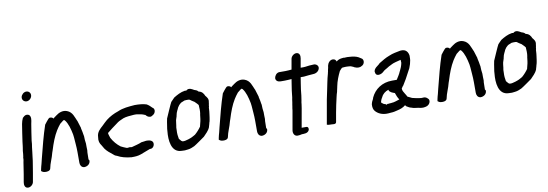

<svg xmlns="http://www.w3.org/2000/svg" viewBox="-56 -1062 4355 1525"><g transform="rotate(-10 2121.0 -299.0)"><path d="M145 -639C141 -617 157 -599 179 -599C199 -599 218 -617 221 -636C225 -658 210 -676 188 -676C168 -676 149 -659 145 -639ZM111 -428C103 -382 97 -335 90 -289C88 -277 87 -265 86 -255L84 -241L80 -216C79 -201 78 -183 75 -168L74 -167C74 -161 73 -154 73 -146L69 -125C65 -94 60 -64 55 -34L44 29C40 49 44 78 72 78C92 78 112 61 116 41L129 -33C134 -64 139 -95 144 -125L146 -141C147 -145 148 -152 148 -158C150 -170 151 -187 153 -198V-199C154 -210 156 -220 157 -233C158 -241 159 -250 161 -259V-260C161 -267 162 -275 163 -285C170 -328 175 -372 183 -415L188 -440C192 -460 192 -494 160 -494C144 -494 135 -483 126 -475C119 -461 114 -444 111 -428Z M195 -34C204 -27 211 -21 229 -21C237 -20 266 -21 270 -41C278 -84 297 -117 308 -163L314 -180C331 -236 351 -289 377 -331C386 -347 398 -361 410 -377L434 -396C436 -398 440 -399 442 -401H445C447 -400 448 -399 451 -397C475 -368 487 -321 496 -276L499 -251C500 -234 502 -215 503 -198C507 -155 506 -111 506 -64V-46C506 -29 514 -8 537 -5H538C560 -5 583 -18 587 -41C588 -46 590 -52 582 -59C582 -75 583 -96 583 -115L585 -133C585 -152 583 -168 584 -185V-187C581 -205 579 -229 579 -250V-251L578 -252C576 -262 575 -271 573 -282L566 -314L567 -315C561 -336 554 -355 548 -376V-377H547C532 -409 524 -451 481 -467C448 -480 415 -466 393 -449C392 -448 386 -444 382 -441L371 -433C369 -432 369 -431 365 -427C360 -435 349 -441 335 -439H334C323 -436 292 -391 291 -391C263 -309 241 -220 218 -130L208 -89C205 -77 200 -63 198 -50Z M688 -222C682 -188 690 -171 704 -151C708 -143 715 -131 721 -122C736 -101 759 -82 780 -66C786 -60 795 -52 810 -48C839 -31 879 -21 922 -17H923C952 -17 974 -18 999 -27C1024 -36 1050 -47 1075 -56L1087 -57C1103 -60 1111 -75 1113 -87C1118 -118 1087 -126 1065 -126C1048 -126 1035 -121 1022 -121H1020C996 -110 966 -104 938 -96C934 -96 927 -97 921 -98H918C913 -97 909 -96 905 -96C901 -96 899 -96 896 -97C883 -102 864 -110 851 -117C823 -138 800 -165 782 -198C778 -212 772 -225 771 -238L772 -240C798 -260 823 -281 851 -300C869 -315 885 -322 911 -333C936 -342 964 -343 999 -346H1017C1035 -343 1055 -341 1072 -335C1077 -333 1082 -330 1088 -329C1095 -320 1107 -308 1125 -308H1127C1133 -309 1139 -311 1146 -317C1156 -322 1165 -333 1167 -348C1168 -361 1163 -371 1153 -376C1143 -387 1129 -400 1115 -408L1114 -409C1087 -418 1055 -421 1019 -421H1018C968 -417 922 -414 880 -395C844 -383 812 -367 781 -343C767 -331 753 -318 737 -302C717 -284 689 -261 688 -222Z M1243 -213C1240 -196 1238 -182 1238 -170C1231 -102 1237 1 1323 2C1341 4 1357 3 1374 0C1395 -2 1411 -10 1427 -17C1438 -22 1516 -78 1516 -78C1533 -97 1557 -116 1569 -146L1570 -151C1574 -160 1576 -174 1579 -184L1580 -185C1581 -190 1583 -196 1584 -203L1587 -221C1589 -232 1589 -242 1591 -251V-252C1592 -262 1594 -270 1594 -282C1595 -287 1595 -295 1595 -300L1597 -304V-305C1598 -310 1597 -314 1598 -317C1600 -323 1601 -333 1602 -342C1609 -368 1592 -385 1583 -396C1576 -414 1563 -434 1537 -438C1527 -451 1514 -454 1502 -458V-459H1501C1498 -460 1465 -486 1442 -463H1437L1432 -464H1431C1395 -459 1364 -441 1338 -425C1334 -422 1309 -395 1309 -395C1304 -389 1253 -271 1253 -271C1249 -253 1246 -234 1243 -213ZM1321 -246C1324 -255 1327 -266 1331 -277V-279C1333 -293 1339 -311 1345 -322L1346 -323C1356 -351 1375 -374 1397 -381H1398C1406 -384 1412 -388 1414 -388H1416C1420 -389 1424 -389 1429 -389H1444C1448 -389 1449 -389 1453 -388C1458 -384 1466 -381 1469 -377L1488 -365H1489C1494 -360 1504 -351 1509 -345C1512 -341 1514 -338 1519 -333C1520 -311 1523 -287 1518 -259L1517 -257C1515 -244 1514 -235 1513 -223L1510 -205C1509 -202 1508 -200 1507 -193C1504 -184 1502 -173 1500 -165V-163C1488 -145 1468 -122 1449 -106C1445 -104 1440 -101 1435 -98L1420 -90C1416 -88 1408 -85 1403 -83H1402C1398 -81 1393 -79 1388 -78H1387C1373 -74 1358 -69 1343 -71C1341 -72 1339 -73 1333 -77C1327 -83 1323 -89 1317 -96C1313 -116 1310 -140 1312 -166V-167C1311 -179 1313 -194 1316 -209V-210C1317 -223 1319 -235 1321 -246Z M1628 -34C1637 -27 1644 -21 1662 -21C1670 -20 1699 -21 1703 -41C1711 -84 1730 -117 1741 -163L1747 -180C1764 -236 1784 -289 1810 -331C1819 -347 1831 -361 1843 -377L1867 -396C1869 -398 1873 -399 1875 -401H1878C1880 -400 1881 -399 1884 -397C1908 -368 1920 -321 1929 -276L1932 -251C1933 -234 1935 -215 1936 -198C1940 -155 1939 -111 1939 -64V-46C1939 -29 1947 -8 1970 -5H1971C1993 -5 2016 -18 2020 -41C2021 -46 2023 -52 2015 -59C2015 -75 2016 -96 2016 -115L2018 -133C2018 -152 2016 -168 2017 -185V-187C2014 -205 2012 -229 2012 -250V-251L2011 -252C2009 -262 2008 -271 2006 -282L1999 -314L2000 -315C1994 -336 1987 -355 1981 -376V-377H1980C1965 -409 1957 -451 1914 -467C1881 -480 1848 -466 1826 -449C1825 -448 1819 -444 1815 -441L1804 -433C1802 -432 1802 -431 1798 -427C1793 -435 1782 -441 1768 -439H1767C1756 -436 1725 -391 1724 -391C1696 -309 1674 -220 1651 -130L1641 -89C1638 -77 1633 -63 1631 -50Z M2154 -435C2155 -415 2172 -405 2193 -405H2227C2246 -405 2262 -407 2281 -408C2280 -400 2277 -387 2275 -370C2269 -337 2264 -296 2261 -264C2259 -252 2256 -240 2255 -226L2251 -203L2250 -195C2248 -184 2246 -173 2245 -160L2218 -6C2214 17 2224 43 2251 43C2263 43 2274 41 2286 38C2300 37 2336 41 2346 12V10C2348 0 2345 -13 2331 -13H2293L2320 -165C2321 -175 2323 -187 2325 -199V-200C2325 -207 2327 -216 2329 -226C2331 -239 2333 -253 2335 -266C2336 -277 2338 -294 2340 -313C2343 -329 2344 -345 2347 -360C2350 -380 2353 -399 2355 -410H2381C2407 -414 2429 -414 2457 -417C2478 -417 2504 -430 2509 -456C2513 -477 2492 -494 2470 -491C2466 -491 2459 -491 2453 -490C2434 -490 2409 -484 2390 -484H2368L2381 -558C2385 -579 2379 -604 2353 -604C2334 -604 2313 -587 2309 -567L2294 -482C2278 -481 2260 -479 2244 -479H2192C2170 -476 2157 -456 2154 -438Z M2494 -2C2504 1 2511 2 2529 2H2535C2540 2 2567 9 2570 -10L2583 -84C2590 -124 2599 -164 2608 -203C2612 -219 2615 -235 2620 -247V-249C2622 -260 2625 -272 2628 -285V-286C2632 -306 2639 -332 2646 -349C2653 -369 2660 -382 2670 -404C2677 -413 2688 -425 2693 -427C2697 -427 2701 -428 2703 -428C2709 -428 2714 -429 2718 -429H2731C2736 -428 2743 -428 2748 -428C2749 -428 2751 -427 2755 -427C2757 -427 2761 -426 2764 -426L2767 -424L2769 -423L2780 -419L2788 -414C2797 -410 2809 -406 2821 -406C2829 -406 2837 -407 2845 -412C2875 -423 2877 -463 2856 -473L2848 -478C2832 -490 2811 -497 2786 -500C2777 -501 2770 -501 2763 -502H2762C2756 -502 2752 -502 2747 -503H2745C2738 -503 2730 -503 2723 -502C2723 -502 2721 -503 2718 -503H2716C2711 -502 2707 -502 2699 -501C2683 -499 2670 -493 2658 -483C2655 -495 2646 -505 2630 -505C2605 -505 2589 -481 2585 -461L2583 -447C2582 -440 2580 -433 2578 -426L2577 -418C2576 -413 2574 -409 2573 -401C2570 -390 2566 -376 2563 -363V-362C2562 -354 2559 -345 2557 -335C2549 -292 2538 -246 2529 -200Z M2874 -96C2873 -76 2876 -58 2888 -44C2908 -21 2941 -3 2990 -6C2997 -6 3006 -7 3013 -8C3031 -8 3051 -13 3066 -17C3089 -22 3113 -30 3133 -47C3135 -42 3140 -39 3143 -35H3144C3153 -31 3162 -22 3179 -19C3194 -12 3217 -11 3235 -8C3249 -4 3271 0 3292 -6C3309 -8 3328 -24 3330 -45C3331 -50 3329 -55 3328 -59C3321 -68 3308 -85 3281 -81H3272L3271 -80H3270L3269 -81L3250 -83L3233 -86C3223 -88 3209 -91 3198 -94C3188 -98 3177 -105 3163 -111C3158 -119 3154 -130 3148 -137C3139 -154 3130 -162 3130 -182C3133 -187 3138 -195 3143 -201H3144L3145 -202C3156 -219 3164 -233 3174 -250C3184 -267 3195 -288 3204 -306L3218 -332V-333C3226 -353 3231 -368 3235 -392C3237 -403 3236 -414 3236 -422L3237 -423C3235 -455 3217 -486 3171 -480H3170C3137 -473 3110 -470 3078 -456C3045 -444 3021 -428 2994 -412L2990 -409C2982 -399 2976 -398 2959 -383C2951 -375 2937 -361 2943 -343C2946 -309 2991 -320 3008 -338C3016 -346 3023 -351 3040 -360H3041L3042 -361C3054 -369 3069 -378 3082 -383H3083V-384C3104 -395 3131 -400 3161 -408V-404C3161 -397 3162 -391 3162 -384C3158 -361 3148 -337 3138 -318H3137V-317C3130 -298 3115 -277 3103 -257H3064C2984 -257 2923 -214 2894 -151C2892 -146 2892 -142 2890 -139C2883 -127 2877 -114 2874 -98ZM2950 -106 2951 -111C2952 -117 2959 -131 2963 -138L2964 -139L2965 -140C2975 -165 2997 -182 3024 -191V-188C3029 -170 3050 -163 3070 -156C3076 -138 3084 -117 3096 -100C3075 -94 3052 -84 3034 -84H3033L3028 -83L3012 -82L3006 -81H2995C2990 -70 2989 -70 2988 -81H2986C2981 -81 2978 -82 2975 -84H2974L2973 -85H2971C2966 -87 2961 -90 2958 -94H2957C2952 -96 2949 -100 2950 -106Z M3392 -34C3401 -27 3408 -21 3426 -21C3434 -20 3463 -21 3467 -41C3475 -84 3494 -117 3505 -163L3511 -180C3528 -236 3548 -289 3574 -331C3583 -347 3595 -361 3607 -377L3631 -396C3633 -398 3637 -399 3639 -401H3642C3644 -400 3645 -399 3648 -397C3672 -368 3684 -321 3693 -276L3696 -251C3697 -234 3699 -215 3700 -198C3704 -155 3703 -111 3703 -64V-46C3703 -29 3711 -8 3734 -5H3735C3757 -5 3780 -18 3784 -41C3785 -46 3787 -52 3779 -59C3779 -75 3780 -96 3780 -115L3782 -133C3782 -152 3780 -168 3781 -185V-187C3778 -205 3776 -229 3776 -250V-251L3775 -252C3773 -262 3772 -271 3770 -282L3763 -314L3764 -315C3758 -336 3751 -355 3745 -376V-377H3744C3729 -409 3721 -451 3678 -467C3645 -480 3612 -466 3590 -449C3589 -448 3583 -444 3579 -441L3568 -433C3566 -432 3566 -431 3562 -427C3557 -435 3546 -441 3532 -439H3531C3520 -436 3489 -391 3488 -391C3460 -309 3438 -220 3415 -130L3405 -89C3402 -77 3397 -63 3395 -50Z M3881 -213C3878 -196 3876 -182 3876 -170C3869 -102 3875 1 3961 2C3979 4 3995 3 4012 0C4033 -2 4049 -10 4065 -17C4076 -22 4154 -78 4154 -78C4171 -97 4195 -116 4207 -146L4208 -151C4212 -160 4214 -174 4217 -184L4218 -185C4219 -190 4221 -196 4222 -203L4225 -221C4227 -232 4227 -242 4229 -251V-252C4230 -262 4232 -270 4232 -282C4233 -287 4233 -295 4233 -300L4235 -304V-305C4236 -310 4235 -314 4236 -317C4238 -323 4239 -333 4240 -342C4247 -368 4230 -385 4221 -396C4214 -414 4201 -434 4175 -438C4165 -451 4152 -454 4140 -458V-459H4139C4136 -460 4103 -486 4080 -463H4075L4070 -464H4069C4033 -459 4002 -441 3976 -425C3972 -422 3947 -395 3947 -395C3942 -389 3891 -271 3891 -271C3887 -253 3884 -234 3881 -213ZM3959 -246C3962 -255 3965 -266 3969 -277V-279C3971 -293 3977 -311 3983 -322L3984 -323C3994 -351 4013 -374 4035 -381H4036C4044 -384 4050 -388 4052 -388H4054C4058 -389 4062 -389 4067 -389H4082C4086 -389 4087 -389 4091 -388C4096 -384 4104 -381 4107 -377L4126 -365H4127C4132 -360 4142 -351 4147 -345C4150 -341 4152 -338 4157 -333C4158 -311 4161 -287 4156 -259L4155 -257C4153 -244 4152 -235 4151 -223L4148 -205C4147 -202 4146 -200 4145 -193C4142 -184 4140 -173 4138 -165V-163C4126 -145 4106 -122 4087 -106C4083 -104 4078 -101 4073 -98L4058 -90C4054 -88 4046 -85 4041 -83H4040C4036 -81 4031 -79 4026 -78H4025C4011 -74 3996 -69 3981 -71C3979 -72 3977 -73 3971 -77C3965 -83 3961 -89 3955 -96C3951 -116 3948 -140 3950 -166V-167C3949 -179 3951 -194 3954 -209V-210C3955 -223 3957 -235 3959 -246Z"/></g></svg>

Font: Scribbler
Style: ExBdIta
Weight: 800
Designer: Mew Too
Foundry: Cannot Into Space Fonts
Version: Version 1.001